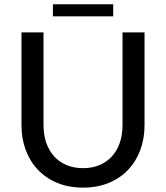

<svg xmlns="http://www.w3.org/2000/svg" viewBox="-20 -869 777 898"><path d="M80.5 0ZM368.5 -82.5Q412 -82.5 446.2 -97.2Q480.5 -112 504.2 -138.5Q528 -165 540.5 -201.8Q553 -238.5 553 -283V-717.5H656V-283Q656 -220.5 636 -167Q616 -113.5 579 -74.5Q542 -35.5 488.5 -13.5Q435 8.5 368.5 8.5Q301.5 8.5 248.2 -13.5Q195 -35.5 157.8 -74.5Q120.5 -113.5 100.5 -167Q80.5 -220.5 80.5 -283V-717.5H183.5V-283Q183.5 -239 196 -202.2Q208.5 -165.5 232.2 -138.8Q256 -112 290.5 -97.2Q325 -82.5 368.5 -82.5ZM227.5 -849H509.5V-792.5H227.5Z"/></svg>

Font: Lato Medium
Style: Regular
Weight: 500
Designer: Lukasz Dziedzic
Foundry: tyPoland Lukasz Dziedzic
Version: Version 2.006; 2014-01-15